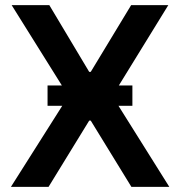

<svg xmlns="http://www.w3.org/2000/svg" viewBox="-20 -727 701 747"><path d="M327.1 -447.3H333L490.2 -707H634.8L442.4 -394.5H495.1V-315.4H440.9L638.7 0H491.2L333 -257.8H327.1L168.9 0H22.5L222.2 -315.4H165V-394.5H220.7L25.4 -707H171.9Z"/></svg>

Font: Pretendard GOV SemiBold
Style: Regular
Weight: 600
Designer: Base glyphs from Inter by Rasmus Andersson; Hangeul glyphs from Noto Sans CJK(Source Han Sans) by Jang Soo-young and Kan
Foundry: Kil Hyung-jin
Version: Version 1.309